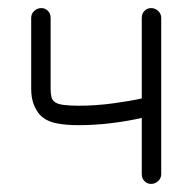

<svg xmlns="http://www.w3.org/2000/svg" viewBox="-20 -440 475 474"><path d="M353 14Q343 14 336.5 7Q330 0 330 -10V-149Q301 -142 259 -136.5Q217 -131 173 -131Q141 -131 117.5 -136Q94 -141 79 -156Q69 -167 63 -183Q57 -199 57 -221V-396Q57 -406 64.5 -413Q72 -420 82 -420Q92 -420 98.5 -413Q105 -406 105 -396V-221Q105 -196 113 -190Q120 -183 137 -181Q154 -179 173 -179Q217 -179 260.5 -185Q304 -191 330 -197V-396Q330 -406 336.5 -413Q343 -420 353 -420Q363 -420 370.5 -413Q378 -406 378 -396V-10Q378 0 370.5 7Q363 14 353 14Z"/></svg>

Font: Zen Kurenaido
Style: Regular
Weight: 400
Designer: Yoshimichi Ohira
Foundry: Positype
Version: Version 1.001